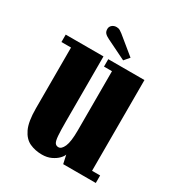

<svg xmlns="http://www.w3.org/2000/svg" viewBox="-166 -772 811 885"><g transform="rotate(30 240.0 -329.0)"><path d="M190 11Q154 11 124.5 -2.5Q95 -16 77.5 -52.8Q60 -89.5 60 -160V-483.5H9V-523H210V-177.5Q210 -128 212 -101.8Q214 -75.5 220.2 -66Q226.5 -56.5 239 -56.5Q255 -56.5 266.5 -82.2Q278 -108 278 -169V-483.5H235.5V-523H428V-40H471V0H297.5L287.5 -45.5Q285 -35.5 272.2 -22.2Q259.5 -9 238.5 1Q217.5 11 190 11ZM297.5 -552.5 192.5 -604Q177 -611.5 169.5 -619.5Q162 -627.5 162 -641.5Q162 -654 171.5 -662.2Q181 -670.5 195 -670.5Q206 -670.5 213.2 -666.2Q220.5 -662 228 -656L321 -580Z"/></g></svg>

Font: Imbue 10pt Black
Style: Regular
Weight: 900
Designer: Tyler Finck
Foundry: Etcetera Type Company
Version: Version 1.102; ttfautohint (v1.8.3)